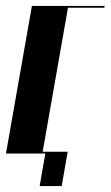

<svg xmlns="http://www.w3.org/2000/svg" viewBox="-47 -515 371 644"><path d="M60 -495H304L303 -489H181L95 0H-27ZM82 -6H180L160 109H86L105 0H81Z"/></svg>

Font: Moniqa Black Ita Display
Style: Italic
Weight: 900
Italic angle: -10°
Designer: Rajesh Rajput
Foundry: Rajesh Rajput
Version: Version 1.000